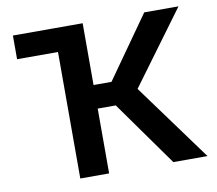

<svg xmlns="http://www.w3.org/2000/svg" viewBox="-80 -822 1037 916"><g transform="rotate(-10 439.0 -364.0)"><path d="M303.7 -727.5V-612.8H38.6V-727.5ZM236.8 0V-727.5H376.5V-428.2H463.4L674.8 -727.5H840.8L580.1 -373.5L853 0H687.5L463.9 -314H376.5V0Z"/></g></svg>

Font: Inter
Style: 650
Weight: 650
Designer: Rasmus Andersson
Foundry: rsms
Version: Version 4.001;git-66647c0bb